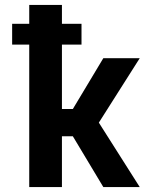

<svg xmlns="http://www.w3.org/2000/svg" viewBox="-20 -755 640 775"><path d="M98 0V-575H29V-659H98V-735H230V-659H309V-575H230V-315H274L397 -520H544L379 -260L544 0H397L274 -205H230V0Z"/></svg>

Font: Iosevka Custom XBdEx
Style: Regular
Weight: 800
Width: 7
Monospace: yes
Designer: Belleve Invis
Foundry: Belleve Invis
Version: Version 11.2.4; ttfautohint (v1.8.4)